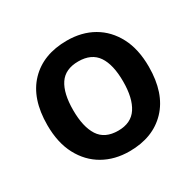

<svg xmlns="http://www.w3.org/2000/svg" viewBox="-127 -696 868 849"><g transform="rotate(-30 307.0 -271.5)"><path d="M566 -272Q566 -137 496 -63.5Q426 10 306 10Q231 10 173 -23Q115 -56 81.5 -119Q48 -182 48 -272Q48 -407 118 -480Q188 -553 309 -553Q385 -553 442.5 -520Q500 -487 533 -424.5Q566 -362 566 -272ZM180 -272Q180 -187 210 -140.5Q240 -94 308 -94Q374 -94 404.5 -140.5Q435 -187 435 -272Q435 -358 404.5 -403Q374 -448 307 -448Q240 -448 210 -403Q180 -358 180 -272Z"/></g></svg>

Font: Noto Sans Kawi SemiBold
Style: Regular
Weight: 600
Designer: Fadhl Haqq
Version: Version 1.000